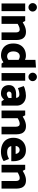

<svg xmlns="http://www.w3.org/2000/svg" viewBox="1560 -2324 777 3936"><g transform="rotate(90 1948.0 -356.5)"><path d="M209 0V-485H52V0ZM130 -552Q166 -552 191.5 -577.5Q217 -603 217 -638Q217 -674 191 -699.5Q165 -725 130 -725Q95 -725 69.5 -699.5Q44 -674 44 -638Q44 -603 69.5 -577.5Q95 -552 130 -552Z M470 0V-331Q486 -340 505.5 -350Q525 -360 545.5 -366.5Q566 -373 584 -373Q615 -373 630 -352.5Q645 -332 645 -297V0H801V-308Q801 -363 784.5 -406.5Q768 -450 731 -475.5Q694 -501 630 -501Q597 -501 563.5 -492Q530 -483 497.5 -467.5Q465 -452 437 -434L410 -485H313V0Z M1208 -104 1285 0H1365V-706L1208 -695ZM1252 -179Q1220 -148 1192.5 -131Q1165 -114 1136 -114Q1104 -114 1081 -130Q1058 -146 1046 -174.5Q1034 -203 1034 -242Q1034 -282 1046 -311.5Q1058 -341 1080.5 -357.5Q1103 -374 1132 -374Q1162 -374 1191 -359.5Q1220 -345 1252 -313L1296 -410Q1275 -438 1246.5 -458Q1218 -478 1187 -489Q1156 -500 1125 -500Q1048 -500 991.5 -469.5Q935 -439 903.5 -381.5Q872 -324 872 -242Q872 -160 903 -103.5Q934 -47 990 -18Q1046 11 1119 11Q1155 11 1188 -1Q1221 -13 1248.5 -33.5Q1276 -54 1296 -78Z M1636 0V-485H1479V0ZM1557 -552Q1593 -552 1618.5 -577.5Q1644 -603 1644 -638Q1644 -674 1618 -699.5Q1592 -725 1557 -725Q1522 -725 1496.5 -699.5Q1471 -674 1471 -638Q1471 -603 1496.5 -577.5Q1522 -552 1557 -552Z M1857 -152Q1857 -173 1872 -189Q1887 -205 1913 -205H1989V-145Q1969 -127 1947 -117.5Q1925 -108 1904 -108Q1891 -108 1880.5 -114Q1870 -120 1863.5 -130Q1857 -140 1857 -152ZM1787 -335Q1814 -348 1851 -357Q1888 -366 1918 -366Q1947 -366 1965.5 -349.5Q1984 -333 1987 -302L1988 -299H1912Q1829 -299 1777 -263.5Q1725 -228 1725 -151Q1725 -78 1769 -33Q1813 12 1903 12Q1937 12 1967 -5Q1997 -22 2022 -51L2059 0H2146V-309Q2146 -366 2120.5 -409Q2095 -452 2048.5 -476Q2002 -500 1940 -500Q1910 -500 1872.5 -494Q1835 -488 1801.5 -478Q1768 -468 1745 -455Z M2403 0V-331Q2419 -340 2438.5 -350Q2458 -360 2478.5 -366.5Q2499 -373 2517 -373Q2548 -373 2563 -352.5Q2578 -332 2578 -297V0H2734V-308Q2734 -363 2717.5 -406.5Q2701 -450 2664 -475.5Q2627 -501 2563 -501Q2530 -501 2496.5 -492Q2463 -483 2430.5 -467.5Q2398 -452 2370 -434L2343 -485H2246V0Z M3285 -200V-247Q3285 -316 3260.5 -373.5Q3236 -431 3185.5 -465.5Q3135 -500 3058 -500Q2984 -500 2927 -468.5Q2870 -437 2837.5 -379.5Q2805 -322 2805 -242Q2805 -163 2839.5 -106Q2874 -49 2938.5 -18.5Q3003 12 3091 12Q3132 12 3168 4.5Q3204 -3 3233.5 -16Q3263 -29 3283 -44L3239 -153Q3212 -138 3178.5 -126.5Q3145 -115 3102 -115Q3062 -115 3036 -125.5Q3010 -136 2995 -155Q2980 -174 2974 -200ZM2972 -289Q2975 -315 2986 -333Q2997 -351 3015 -361Q3033 -371 3054 -371Q3078 -371 3095 -360Q3112 -349 3122.5 -331Q3133 -313 3136 -289Z M3516 0V-331Q3532 -340 3551.5 -350Q3571 -360 3591.5 -366.5Q3612 -373 3630 -373Q3661 -373 3676 -352.5Q3691 -332 3691 -297V0H3847V-308Q3847 -363 3830.5 -406.5Q3814 -450 3777 -475.5Q3740 -501 3676 -501Q3643 -501 3609.5 -492Q3576 -483 3543.5 -467.5Q3511 -452 3483 -434L3456 -485H3359V0Z"/></g></svg>

Font: Catamaran Thin ExtraBold
Style: Regular
Weight: 800
Version: Version 2.000